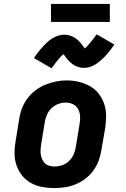

<svg xmlns="http://www.w3.org/2000/svg" viewBox="-20 -951 640 979"><path d="M256 8Q224 8 193 2Q162 -4 136 -19Q110 -34 91.5 -57.5Q73 -81 63.5 -110Q54 -139 54 -170.5Q54 -202 60 -234L78 -344Q82 -372 92 -398.5Q102 -425 119.5 -448.5Q137 -472 160.5 -490Q184 -508 211 -519Q238 -530 265 -535.5Q292 -541 320 -541Q352 -541 382.5 -533.5Q413 -526 439 -511.5Q465 -497 483.5 -473Q502 -449 511.5 -420.5Q521 -392 521 -360Q521 -328 516 -296L497 -186Q493 -159 483 -132Q473 -105 456 -81.5Q439 -58 415.5 -40Q392 -22 365 -11Q338 0 310.5 4Q283 8 256 8ZM258 -102Q278 -102 298 -109Q318 -116 333 -131Q348 -146 356 -165Q364 -184 367 -204L385 -314Q389 -334 388.5 -354.5Q388 -375 379.5 -392.5Q371 -410 353.5 -419Q336 -428 315 -428Q295 -428 276 -420.5Q257 -413 242 -398.5Q227 -384 219 -365Q211 -346 208 -326L190 -216Q188 -203 187 -189Q186 -175 188 -162.5Q190 -150 195.5 -138Q201 -126 210 -117.5Q219 -109 232 -105.5Q245 -102 258 -102ZM243 -603 153 -655Q162 -669 170.5 -680Q179 -691 187.5 -701Q196 -711 204 -719Q212 -727 219.5 -734.5Q227 -742 238 -749.5Q249 -757 260 -762.5Q271 -768 283.5 -771Q296 -774 308 -774Q313 -774 319 -773.5Q325 -773 330.5 -771.5Q336 -770 341.5 -768Q347 -766 352 -763.5Q357 -761 361.5 -758Q366 -755 370 -752.5Q374 -750 379 -745Q384 -740 387.5 -736Q391 -732 394 -728Q397 -724 400 -720.5Q403 -717 406 -712.5Q409 -708 412 -704Q420 -710 425.5 -716.5Q431 -723 438.5 -731.5Q446 -740 454.5 -751.5Q463 -763 473 -776L563 -724Q554 -711 545.5 -699.5Q537 -688 528.5 -678Q520 -668 512 -660Q504 -652 496 -645Q488 -638 477.5 -630Q467 -622 456 -616.5Q445 -611 432.5 -608Q420 -605 408 -605Q402 -605 396.5 -605.5Q391 -606 385.5 -607.5Q380 -609 374.5 -611Q369 -613 363.5 -615.5Q358 -618 354 -621Q350 -624 346 -627Q342 -630 337 -634.5Q332 -639 328.5 -643Q325 -647 322 -651Q319 -655 316 -658.5Q313 -662 309.5 -667Q306 -672 304 -675Q296 -669 290 -662.5Q284 -656 277 -647.5Q270 -639 261.5 -628Q253 -617 243 -603ZM540 -839H240V-931H540Z"/></svg>

Font: Iosevka Curly Slab XBdExObl
Style: Regular
Weight: 800
Width: 7
Italic angle: -9°
Monospace: yes
Designer: Belleve Invis
Foundry: Belleve Invis
Version: Version 11.1.0; ttfautohint (v1.8.3)